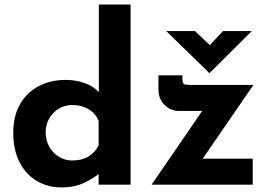

<svg xmlns="http://www.w3.org/2000/svg" viewBox="-20 -809 1186 841"><path d="M250 12Q189 12 141 -16.5Q93 -45 65.5 -99Q38 -153 38 -227Q38 -301 68 -353Q98 -405 150 -432Q202 -459 268 -459Q310 -459 348.5 -446Q387 -433 413 -406V-362V-789H552V0H412V-85L423 -55Q389 -27 347 -7.5Q305 12 250 12ZM296 -106Q338 -106 366 -122.5Q394 -139 412 -172V-279Q400 -311 369 -330Q338 -349 296 -349Q265 -349 238.5 -333.5Q212 -318 196 -291Q180 -264 180 -229Q180 -194 196 -166Q212 -138 238.5 -122Q265 -106 296 -106ZM764 -323Q728 -323 701 -349Q674 -375 674 -419V-479H779V-465Q779 -444 786.5 -440.5Q794 -437 813 -437H1090L848 -85L822 -114H1087V0H644L893 -363L914 -323ZM834 -673 912 -599 878 -589 957 -673H1083L898 -489H897L708 -673Z"/></svg>

Font: Reem Kufi
Style: Regular
Weight: 400
Designer: Khaled Hosny
Version: Version 1.6